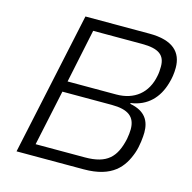

<svg xmlns="http://www.w3.org/2000/svg" viewBox="-102 -790 893 892"><g transform="rotate(15 344.5 -344.0)"><path d="M201 -688 54 0H377C515 0 563 -64 589 -138C601 -172 605 -219 605 -238C605 -293 582 -336 507 -350L508 -354C587 -365 636 -416 657 -491C664 -514 668 -539 668 -566C668 -640 623 -688 509 -688ZM433 -375H199L253 -633H488C570 -633 600 -608 600 -554C600 -538 599 -523 596 -509C580 -423 520 -375 433 -375ZM368 -55H131L188 -323H425C505 -323 540 -296 540 -236C540 -222 538 -206 535 -189C515 -97 474 -55 368 -55Z"/></g></svg>

Font: Saira UNSAM Light Italic
Style: Regular
Weight: 300
Italic angle: -12°
Designer: Hector Gatti with collaboration of the Omnibus-Type team
Foundry: Omnibus-Type
Version: Version 0.072;PS 000.072;hotconv 1.0.88;makeotf.lib2.5.64775